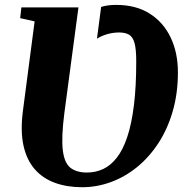

<svg xmlns="http://www.w3.org/2000/svg" viewBox="-20 -774 778 804"><path d="M324 10Q260.5 10 209.8 -8.5Q159 -27 125.2 -65.8Q91.5 -104.5 78.2 -165Q65 -225.5 76 -310L125 -684.5L64.5 -698L69.5 -743H308.5L249.5 -300.5Q236.5 -199 243 -145Q249.5 -91 275.2 -71.2Q301 -51.5 344 -51.5Q380.5 -51.5 412 -66.2Q443.5 -81 469 -113.5Q494.5 -146 512.8 -200.2Q531 -254.5 540.8 -333Q550.5 -411.5 550.5 -517Q550.5 -567.5 543.5 -593.2Q536.5 -619 520.8 -628.5Q505 -638 479 -638Q453 -638 428.5 -630.8Q404 -623.5 386 -612L403.5 -745Q418 -749.5 433.2 -751.5Q448.5 -753.5 466.5 -753.5Q549 -753.5 606.5 -717.2Q664 -681 694.5 -617.2Q725 -553.5 725 -471Q725 -382.5 703.2 -307.8Q681.5 -233 643 -174.2Q604.5 -115.5 553.8 -74.2Q503 -33 444.2 -11.5Q385.5 10 324 10Z"/></svg>

Font: Merriweather 48pt Black
Style: Italic
Weight: 900
Italic angle: -7.8°
Version: Version 2.101